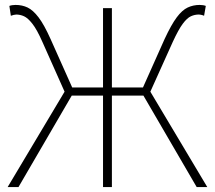

<svg xmlns="http://www.w3.org/2000/svg" viewBox="-20 -759 872 779"><path d="M11 0 242 -387 152 -589Q130 -639 111.5 -662.5Q93 -686 77.5 -693Q62 -700 46 -700Q42 -700 35.5 -698.5Q29 -697 24 -695L18 -735Q23 -737 29.5 -738Q36 -739 43 -739Q70 -739 92 -728.5Q114 -718 136.5 -688.5Q159 -659 185 -601L273 -404H398V-726H434V-404H560L648 -601Q675 -659 697 -688.5Q719 -718 741.5 -728.5Q764 -739 790 -739Q797 -739 803.5 -738Q810 -737 815 -735L808 -695Q804 -697 797.5 -698.5Q791 -700 786 -700Q770 -700 754.5 -693Q739 -686 721.5 -662.5Q704 -639 681 -589L590 -387L821 0H778L562 -371H434V0H398V-371H271L55 0Z"/></svg>

Font: Noto Sans JP
Style: Regular
Weight: 100
Designer: Ryoko NISHIZUKA 西塚涼子 (kana, bopomofo & ideographs); Paul D. Hunt (Latin, Greek & Cyrillic); Sandoll Communications 산돌커뮤니
Foundry: Adobe
Version: Version 2.004;hotconv 1.0.118;makeotfexe 2.5.65603